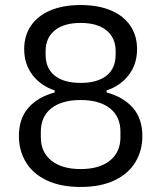

<svg xmlns="http://www.w3.org/2000/svg" viewBox="-20 -730 640 762"><path d="M55 -190Q55 -259 92.5 -302Q130 -345 197 -363V-371Q141 -390 108.5 -433Q76 -476 76 -535Q76 -588 102.5 -627.5Q129 -667 179.5 -688.5Q230 -710 300 -710Q370 -710 420.5 -688.5Q471 -667 497.5 -627.5Q524 -588 524 -535Q524 -476 491.5 -433Q459 -390 403 -371V-363Q470 -345 507.5 -302Q545 -259 545 -190Q545 -132 517 -86Q489 -40 434 -14Q379 12 300 12Q221 12 166 -14Q111 -40 83 -86Q55 -132 55 -190ZM458 -185V-207Q458 -267 416.5 -300Q375 -333 300 -333Q225 -333 183.5 -300Q142 -267 142 -207V-185Q142 -126 184 -92.5Q226 -59 300 -59Q374 -59 416 -92.5Q458 -126 458 -185ZM439 -513V-527Q439 -580 402.5 -609.5Q366 -639 300 -639Q234 -639 197.5 -609.5Q161 -580 161 -527V-513Q161 -459 197 -430Q233 -401 300 -401Q367 -401 403 -430Q439 -459 439 -513Z"/></svg>

Font: iA Writer Mono V
Style: Regular
Weight: 400
Designer: Mike Abbink, Paul van der Laan, Pieter van Rosmalen
Foundry: Bold Monday
Version: Version 2.000